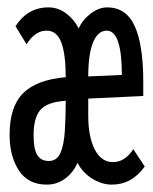

<svg xmlns="http://www.w3.org/2000/svg" viewBox="-20 -489 415 520"><path d="M107 11Q56 11 31 -27.5Q6 -66 6 -124Q6 -200 42.5 -236.5Q79 -273 158 -280Q158 -342 146 -374Q134 -406 106 -406Q75 -406 52 -369L22 -418Q55 -469 111 -469Q138 -469 160 -452Q182 -435 193 -412Q204 -436 226 -452.5Q248 -469 270 -469Q322 -469 345 -418Q368 -367 368 -268V-229L219 -222V-176Q219 -119 236.5 -84.5Q254 -50 286 -50Q303 -50 317 -59.5Q331 -69 341 -85L372 -38Q337 11 283 11Q256 11 230 -5Q204 -21 190 -48Q178 -21 156 -5Q134 11 107 11ZM219 -282 310 -286Q310 -406 269 -406Q245 -406 232 -374Q219 -342 219 -282ZM112 -53Q134 -53 143.5 -74.5Q153 -96 155.5 -133Q158 -170 158 -216Q109 -213 90 -192Q71 -171 71 -123Q71 -85 81 -69Q91 -53 112 -53Z"/></svg>

Font: Inconsolata Condensed Medium
Style: Regular
Weight: 500
Width: 3
Monospace: yes
Designer: Raph Levien, Cyreal, Brenton Simpson
Foundry: Raph Levien, Cyreal, Google
Version: Version 3.100; ttfautohint (v1.8.4.7-5d5b)